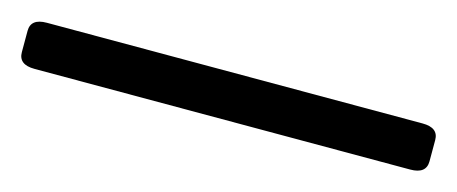

<svg xmlns="http://www.w3.org/2000/svg" viewBox="-35 31 607 255"><g transform="rotate(15 268.5 158.5)"><path d="M10.3 190.4Q-11.7 190.4 -11.7 173.3V144Q-11.7 127 10.3 127H526.9Q548.8 127 548.8 144V173.3Q548.8 190.4 526.9 190.4Z"/></g></svg>

Font: Istok Web
Style: Regular
Weight: 400
Designer: Andrey V. Panov
Foundry: Andrey V. Panov
Version: Version 1.0.2g